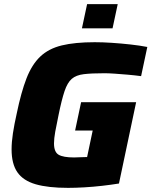

<svg xmlns="http://www.w3.org/2000/svg" viewBox="-20 -900 732 928"><path d="M309 8Q212 8 152 -9.5Q92 -27 64 -67.5Q36 -108 36 -178Q36 -213 42.5 -256Q49 -299 61 -352Q82 -454 108 -521Q134 -588 174.5 -626.5Q215 -665 278.5 -680.5Q342 -696 438 -696Q476 -696 521 -693Q566 -690 611 -685Q656 -680 692 -673L662 -532Q632 -536 598 -539Q564 -542 534 -544Q504 -546 485 -546Q422 -546 385 -541.5Q348 -537 327 -519Q306 -501 292 -459.5Q278 -418 263 -344Q253 -297 247 -263.5Q241 -230 241 -207Q241 -165 263.5 -152Q286 -139 338 -139Q348 -139 367.5 -140Q387 -141 401 -141L428 -269H343L372 -406H638L555 -13Q518 -7 474.5 -2Q431 3 388 5.5Q345 8 309 8ZM376 -763 401 -880H549L524 -763Z"/></svg>

Font: Saira ExtraBold
Style: Italic
Weight: 800
Italic angle: -12°
Designer: Hector Gatti with collaboration of the Omnibus-Type team
Foundry: Omnibus-Type
Version: Version 1.100; ttfautohint (v1.8.3)